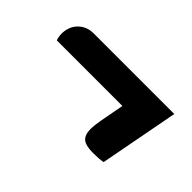

<svg xmlns="http://www.w3.org/2000/svg" viewBox="-50 -484 675 675"><g transform="rotate(45 288.0 -146.5)"><path d="M422 3Q386 3 371 -9Q356 -21 356 -52Q356 -66 361 -96L378 -187H52Q47 -200 47 -215Q47 -251 69.5 -273.5Q92 -296 126 -296H527L471 -1Q463 1 449.5 2Q436 3 422 3Z"/></g></svg>

Font: Sansita Black Italic
Style: Regular
Weight: 900
Italic angle: -11°
Designer: Pablo Cosgaya
Foundry: Omnibus-Type
Version: Version 1.006